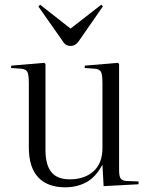

<svg xmlns="http://www.w3.org/2000/svg" viewBox="-20 -785 639 819"><path d="M258 14Q183 14 143 -28.5Q103 -71 103 -156V-430Q103 -466 97 -478Q91 -490 70 -492L27 -495L28 -505L169 -517L174 -512V-145Q174 -82 199 -51Q224 -20 278 -20Q340 -20 378.5 -54Q417 -88 417 -154V-430Q417 -466 411 -478Q405 -490 384 -492L341 -495L342 -505L483 -517L488 -512V-58Q488 -34 494.5 -24Q501 -14 520 -13L571 -11V1L422 9L417 -81H416Q388 -29 348 -7.5Q308 14 258 14ZM281 -589Q272 -589 263.5 -593Q255 -597 245 -613L144 -757L151 -765L281 -663L412 -765L419 -758L315 -608Q301 -589 281 -589Z"/></svg>

Font: Literata 72pt Light
Style: Regular
Weight: 300
Designer: Latin by Veronika Burian and Jose Scaglione. Greek by Irene Vlachou. Cyrillic by Vera Evstafieva.
Foundry: TypeTogether
Version: Version 3.002